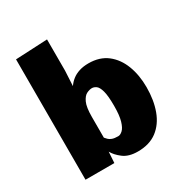

<svg xmlns="http://www.w3.org/2000/svg" viewBox="-178 -896 988 1039"><g transform="rotate(-30 316.5 -376.5)"><path d="M385.3 9.8Q328.1 9.8 294.9 -15.9Q261.7 -41.5 247.1 -68.8L242.7 0H62.5V-752L261.7 -761.7V-566.9L256.8 -472.7Q269.5 -491.7 288.1 -506.3Q306.6 -521 332.3 -529.3Q357.9 -537.6 390.6 -537.6Q460.4 -537.6 506.6 -501.7Q552.7 -465.8 575.9 -405Q599.1 -344.2 599.1 -269Q599.1 -188 575.9 -125Q552.7 -62 505.4 -26.1Q458 9.8 385.3 9.8ZM334 -115.2Q347.2 -115.2 361.8 -128.7Q376.5 -142.1 386.5 -175.8Q396.5 -209.5 396.5 -269.5Q396.5 -332.5 387.9 -362.8Q379.4 -393.1 366.2 -402.6Q353 -412.1 339.8 -412.1Q324.7 -412.1 306.6 -403.3Q288.6 -394.5 275.4 -366Q262.2 -337.4 262.2 -276.9V-147.5Q268.1 -140.6 275.4 -133.1Q282.7 -125.5 296.4 -120.4Q310.1 -115.2 334 -115.2Z"/></g></svg>

Font: Comme Black
Style: Regular
Weight: 900
Version: Version 1.000;gftools[0.9.27]